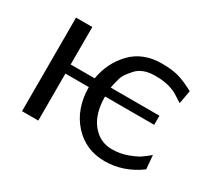

<svg xmlns="http://www.w3.org/2000/svg" viewBox="-103 -658 918 839"><g transform="rotate(30 355.5 -238.5)"><path d="M75 0V-472H157V-283H278Q293 -369 350 -427.5Q407 -486 501 -486Q551 -486 584 -477Q617 -468 666 -442L654 -375Q650 -377 640 -383.5Q630 -390 626 -392.5Q622 -395 613 -400.5Q604 -406 598.5 -408Q593 -410 583.5 -413.5Q574 -417 566.5 -418.5Q559 -420 548 -422Q537 -424 525.5 -424.5Q514 -425 500 -425Q470 -425 446.5 -416Q423 -407 408 -390Q393 -373 383.5 -359.5Q374 -346 368.5 -324.5Q363 -303 362 -298.5Q361 -294 359 -283H604L605 -282V-237H357Q357 -151 396.5 -101.5Q436 -52 498 -52Q538 -52 574.5 -65.5Q611 -79 627 -90Q643 -101 666 -120L672 -51Q590 9 496 9Q400 9 338 -59.5Q276 -128 275 -237H157V0Z"/></g></svg>

Font: Coval
Style: Light
Weight: 300
Foundry: Context Ltd
Version: Version 001.000